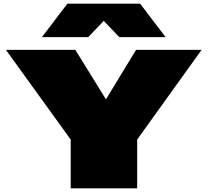

<svg xmlns="http://www.w3.org/2000/svg" viewBox="-20 -1020 1126 1040"><path d="M388 -750H12L363 -264V0H723V-264L1072 -750H717L554 -482ZM345 -1000 207 -819H458L542 -907L626 -819H877L739 -1000Z"/></svg>

Font: Mattone Black
Style: Regular
Weight: 900
Width: 6
Designer: Nunzio Mazzaferro
Foundry: Collletttivo
Version: Version 2.000;Glyphs 3.2 (3217)